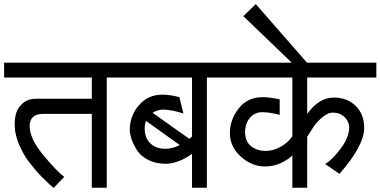

<svg xmlns="http://www.w3.org/2000/svg" viewBox="-30 -920 1864 941"><path d="M42 -312Q42 -342.3 49.8 -367.2Q58.1 -393.1 82.5 -414.6Q106.9 -436 146 -436H419.9V-540H-9.8V-612.8H574.2V-540H493.2V0H419.9V-361.8H180.2Q117.2 -361.8 115.2 -303.2Q115.2 -240.7 181.6 -160.6Q248.5 -79.6 285.2 -53.2L232.9 1L220.2 -9.8Q217.8 -11.7 210.2 -18.8Q202.6 -25.9 199.2 -29.3Q196.8 -31.7 188.2 -40Q179.7 -48.3 173.3 -54.7Q157.2 -70.8 144 -86.9Q140.6 -91.3 130.6 -103.5Q120.6 -115.7 114.3 -123.5Q98.1 -143.1 85.9 -166Q71.3 -192.9 63.5 -211.4Q53.7 -233.9 47.4 -261.2Q42 -284.7 42 -312Z M679.2 -289.1Q679.2 -244.6 706.5 -217.8Q733.9 -190.9 779.8 -190.9Q815.4 -190.9 851.1 -209L686 -327.1Q679.2 -314 679.2 -289.1ZM897 -240.2Q908.2 -245.6 911.1 -252V-540H554.2V-612.8H1065.9V-540H983.9V0H911.1V-166Q846.2 -119.6 785.2 -117.2Q731.9 -117.2 693.8 -137.7Q656.2 -157.7 638.7 -188Q620.1 -219.7 613.3 -242.2Q606 -266.6 606 -283.2Q606 -352.1 650.4 -403.8Q695.3 -456.1 765.1 -456.1Q803.2 -456.1 849.1 -443.8L869.1 -363.8Q813.5 -381.8 770 -382.8Q742.7 -382.8 717.8 -367.2Z M1271.5 -180.2Q1308.6 -180.2 1344.7 -200.2Q1381.3 -220.2 1402.8 -252V-540H1045.9V-612.8H1814.5V-540H1475.6V-361.8Q1533.7 -441.9 1605.5 -441.9Q1671.9 -441.9 1713.4 -400.9Q1754.9 -359.9 1754.9 -293.9Q1754.9 -206.1 1633.8 -67.9L1563.5 -116.2Q1595.2 -133.8 1636.7 -187.5Q1678.7 -242.2 1681.6 -291Q1681.6 -324.2 1658.7 -346.2Q1635.7 -368.2 1600.6 -368.2Q1577.1 -368.2 1549.3 -344.7Q1522.5 -322.3 1508.3 -300.8Q1490.2 -273.9 1475.6 -250V0H1402.8V-158.2Q1386.7 -140.6 1348.6 -122.1Q1312 -104 1269.5 -104Q1204.6 -104 1150.9 -151.9Q1096.7 -200.2 1096.7 -268.1Q1096.7 -333 1139.6 -388.2Q1182.6 -443.8 1256.8 -443.8Q1293 -443.8 1340.8 -433.1V-356.9Q1293.9 -370.1 1254.9 -370.1Q1219.7 -370.1 1196.3 -344.2Q1173.3 -318.8 1170.9 -276.9Q1170.9 -225.6 1201.7 -202.6Q1231.9 -180.2 1271.5 -180.2Z M1474.6 -612.8H1399.9L1162.6 -840.8L1223.6 -899.9Z"/></svg>

Font: Miedinger*
Style: Book
Weight: 400
Version: Version 001.000